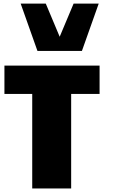

<svg xmlns="http://www.w3.org/2000/svg" viewBox="-20 -1059 729 1079"><path d="M161.1 0V-531.2H4.9V-690.4H539.6V-531.2H379.9V0ZM190.4 -772.9 96.2 -1038.6H237.3L315.4 -852.5L393.6 -1038.6H534.7L440.4 -772.9Z"/></svg>

Font: Candal
Style: Regular
Weight: 400
Designer: vernon adams
Foundry: vernon adams
Version: Version 1.000